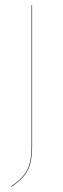

<svg xmlns="http://www.w3.org/2000/svg" viewBox="-20 -537 247 748"><path d="M105 -517.1V32.2Q105 94.7 86.7 128.4Q68.4 162.1 23.9 190.9L22.9 189Q66.9 160.6 85 127.2Q103 93.8 103 32.2V-517.1Z"/></svg>

Font: Fira Sans Compressed Two
Style: Regular
Weight: 100
Width: 1
Designer: Carrois Corporate & Edenspiekermann AG
Foundry: Carrois Corporate GbR & Edenspiekermann AG
Version: Version 4.203;PS 004.203;hotconv 1.0.88;makeotf.lib2.5.64775